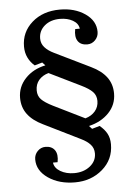

<svg xmlns="http://www.w3.org/2000/svg" viewBox="-55 -753 609 870"><g transform="rotate(-5 249.5 -318.0)"><path d="M462 -311Q462 -260 427 -223.5Q392 -187 336 -174L349 -160L384 -170Q406 -152 417 -131.5Q428 -111 428 -83Q428 -14 376.5 30.5Q325 75 251 75Q179 75 129.5 41Q80 7 80 -44Q80 -66 95 -81.5Q110 -97 131 -97Q160 -97 173.5 -77.5Q187 -58 180 -23H159Q162 2 188.5 17.5Q215 33 251 33Q294 33 323 10Q352 -13 352 -48Q352 -72 337 -88.5Q322 -105 295 -118L129 -200Q83 -222 59.5 -253.5Q36 -285 36 -328Q36 -378 71 -415.5Q106 -453 163 -465L150 -479L115 -469Q96 -485 85 -507.5Q74 -530 74 -558Q74 -624 123.5 -667.5Q173 -711 250 -711Q318 -711 365 -678.5Q412 -646 412 -596Q412 -574 397 -558.5Q382 -543 361 -543Q331 -543 318 -562.5Q305 -582 312 -617H333Q330 -641 305.5 -655Q281 -669 247 -669Q204 -669 177 -646Q150 -623 150 -588Q150 -565 165 -548Q180 -531 207 -518L369 -439Q415 -417 438.5 -385.5Q462 -354 462 -311ZM181 -280 323 -210Q351 -218 367.5 -237.5Q384 -257 384 -284Q384 -309 368 -325.5Q352 -342 317 -359L174 -429Q146 -421 130 -402Q114 -383 114 -355Q114 -330 129.5 -314Q145 -298 181 -280Z"/></g></svg>

Font: Redaction
Style: Regular
Weight: 400
Designer: Jeremy Mickel / Forest Young
Foundry: MCKL
Version: Version 2.001; Redaction